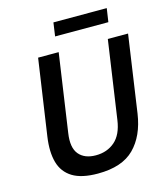

<svg xmlns="http://www.w3.org/2000/svg" viewBox="-130 -995 956 1104"><g transform="rotate(-15 348.0 -443.0)"><path d="M316 10Q219 10 165 -23.2Q111 -56.5 93.5 -119.2Q76 -182 89 -271L155 -723H277.5L210 -258.5Q197.5 -174.5 231 -134.5Q264.5 -94.5 331.5 -94.5Q398.5 -94.5 444.5 -134.2Q490.5 -174 502.5 -258.5L570 -723H690.5L624 -264Q605 -135.5 532.5 -62.8Q460 10 316 10ZM281 -815.5 292.5 -896H610L598 -815.5Z"/></g></svg>

Font: Public Sans SemiBold
Style: Italic
Weight: 600
Italic angle: -8°
Designer: The Public Sans project authors (U.S. Web Design System). Libre Franklin designed by Pablo Impallari and Rodrigo Fuenzal
Version: Version 1.007; ttfautohint (v1.8.1) -l 8 -r 50 -G 200 -x 14 